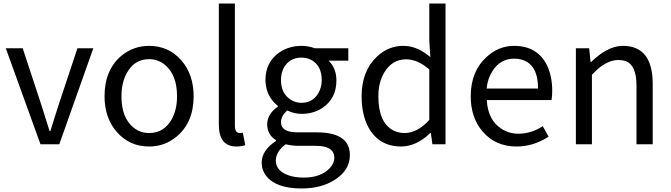

<svg xmlns="http://www.w3.org/2000/svg" viewBox="-20 -816 3796 1086"><path d="M209 0 12.7 -543H108.4L210 -234.4Q251 -103.5 260.7 -74.2H264.6Q271.5 -95.7 286.1 -142.6Q306.6 -205.1 315.4 -234.4L418 -543H507.8L315.4 0Z M823.2 12.7Q713.9 12.7 641.6 -68.4Q571.3 -148.4 571.3 -271.5Q571.3 -419.9 667 -501Q735.4 -556.6 823.2 -556.6Q933.6 -556.6 1005.9 -474.6Q1075.2 -394.5 1075.2 -271.5Q1075.2 -124 979.5 -43.9Q912.1 12.7 823.2 12.7ZM823.2 -63.5Q909.2 -63.5 953.1 -144.5Q981.4 -198.2 981.4 -271.5Q981.4 -391.6 913.1 -449.2Q874 -481.4 823.2 -481.4Q738.3 -481.4 695.3 -399.4Q667 -345.7 667 -271.5Q667 -147.5 737.3 -92.8Q774.4 -63.5 823.2 -63.5Z M1314.5 12.7Q1218.8 10.7 1217.8 -108.4V-795.9H1308.6V-101.6Q1309.6 -64.5 1335 -63.5Q1344.7 -63.5 1353.5 -65.4L1367.2 4.9Q1345.7 12.7 1314.5 12.7Z M1685.5 250Q1542 250 1486.3 179.7Q1460 146.5 1460 103.5Q1460.9 34.2 1541 -18.6V-23.4Q1492.2 -52.7 1491.2 -112.3Q1491.2 -168.9 1548.8 -210.9Q1550.8 -211.9 1551.8 -212.9V-216.8Q1488.3 -267.6 1482.4 -347.7Q1481.4 -356.4 1481.4 -363.3Q1481.4 -464.8 1561.5 -520.5Q1616.2 -556.6 1685.5 -556.6Q1723.6 -556.6 1760.7 -543H1950.2V-472.7H1838.9Q1882.8 -429.7 1882.8 -361.3Q1882.8 -257.8 1802.7 -205.1Q1752 -171.9 1685.5 -171.9Q1644.5 -171.9 1604.5 -191.4Q1570.3 -160.2 1569.3 -126Q1569.3 -74.2 1640.6 -68.4Q1652.3 -67.4 1664.1 -67.4H1770.5Q1946.3 -67.4 1958 43.9Q1959 52.7 1959 61.5Q1959 144.5 1877.9 198.2Q1800.8 250 1685.5 250ZM1685.5 -234.4Q1747.1 -234.4 1779.3 -287.1Q1799.8 -320.3 1799.8 -363.3Q1799.8 -444.3 1741.2 -476.6Q1715.8 -490.2 1685.5 -490.2Q1618.2 -490.2 1585.9 -433.6Q1569.3 -403.3 1569.3 -363.3Q1569.3 -286.1 1626 -251Q1653.3 -234.4 1685.5 -234.4ZM1698.2 188.5Q1793.9 188.5 1844.7 135.7Q1871.1 107.4 1871.1 76.2Q1871.1 17.6 1791 9.8Q1776.4 8.8 1759.8 8.8H1666Q1631.8 8.8 1595.7 0Q1541 41 1540 91.8Q1540 150.4 1612.3 175.8Q1649.4 188.5 1698.2 188.5Z M2250 12.7Q2124 12.7 2064.5 -94.7Q2025.4 -167 2025.4 -271.5Q2025.4 -415 2113.3 -497.1Q2177.7 -556.6 2260.7 -556.6Q2332 -556.6 2396.5 -506.8Q2405.3 -500 2414.1 -493.2L2408.2 -586.9V-795.9H2500V0H2425.8L2417 -64.5H2415Q2335.9 11.7 2250 12.7ZM2269.5 -63.5Q2341.8 -64.5 2408.2 -137.7V-422.9Q2342.8 -480.5 2276.4 -480.5Q2199.2 -480.5 2154.3 -407.2Q2120.1 -350.6 2120.1 -272.5Q2120.1 -122.1 2205.1 -78.1Q2234.4 -63.5 2269.5 -63.5Z M2902.3 12.7Q2780.3 12.7 2707 -75.2Q2642.6 -153.3 2642.6 -271.5Q2642.6 -412.1 2732.4 -494.1Q2800.8 -556.6 2887.7 -556.6Q3019.5 -556.6 3074.2 -446.3Q3103.5 -384.8 3103.5 -301.8Q3103.5 -275.4 3099.6 -250H2733.4Q2739.3 -136.7 2817.4 -86.9Q2859.4 -59.6 2914.1 -59.6Q2987.3 -60.5 3049.8 -102.5L3083 -43Q2997.1 12.7 2902.3 12.7ZM2732.4 -315.4H3023.4Q3023.4 -451.2 2931.6 -478.5Q2911.1 -484.4 2888.7 -484.4Q2811.5 -484.4 2766.6 -416Q2738.3 -373 2732.4 -315.4Z M3237.3 0V-543H3312.5L3320.3 -464.8H3323.2Q3412.1 -551.8 3495.1 -556.6Q3501 -556.6 3505.9 -556.6Q3670.9 -554.7 3671.9 -343.8V0H3580.1V-332Q3580.1 -448.2 3518.6 -470.7Q3500 -476.6 3477.5 -476.6Q3418.9 -476.6 3358.4 -422.9Q3344.7 -410.2 3328.1 -393.6V0Z"/></svg>

Font: Taipei Sans TC Beta
Style: Regular
Weight: 400
Designer: JT Foundry
Foundry: JT Foundry
Version: Version 1.000